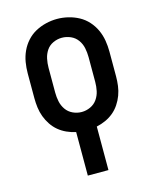

<svg xmlns="http://www.w3.org/2000/svg" viewBox="-113 -607 725 899"><g transform="rotate(-15 250.0 -158.0)"><path d="M200 215V4Q177 -1 156 -10.5Q135 -20 117.5 -34.5Q100 -49 87 -68.5Q74 -88 66 -109.5Q58 -131 55 -154Q52 -177 52 -200V-320Q52 -347 56.5 -374Q61 -401 72.5 -426Q84 -451 102.5 -471.5Q121 -492 145 -505Q169 -518 196 -524.5Q223 -531 250 -531Q277 -531 304 -524.5Q331 -518 355 -505Q379 -492 397.5 -471.5Q416 -451 427.5 -426Q439 -401 443.5 -374Q448 -347 448 -320V-200Q448 -177 445 -154Q442 -131 434 -109.5Q426 -88 413 -68.5Q400 -49 382.5 -34.5Q365 -20 344 -10.5Q323 -1 300 4V215ZM250 -80Q272 -80 292.5 -89.5Q313 -99 325.5 -117Q338 -135 342.5 -156.5Q347 -178 347 -200V-320Q347 -342 342.5 -364Q338 -386 325 -404Q312 -422 291.5 -431Q271 -440 249 -440Q227 -440 206.5 -430.5Q186 -421 174 -403Q162 -385 157.5 -363.5Q153 -342 153 -320V-200Q153 -178 157.5 -156.5Q162 -135 174.5 -117Q187 -99 207.5 -89.5Q228 -80 250 -80Z"/></g></svg>

Font: Zed Mono Semibold
Style: Regular
Weight: 600
Monospace: yes
Designer: Belleve Invis
Foundry: Belleve Invis
Version: Version 1.0.0; ttfautohint (v1.8.4)